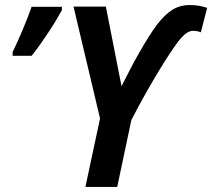

<svg xmlns="http://www.w3.org/2000/svg" viewBox="-20 -740 840 760"><path d="M318 0 376 -271 271 -714H399L461 -399Q478 -432 495.5 -466Q513 -500 532 -533Q551 -566 568.5 -594Q586 -622 602 -643Q632 -682 662 -701Q692 -720 731 -720Q752 -720 768 -717Q784 -714 800 -709L775 -612Q771 -614 763 -616Q755 -618 745 -618Q730 -618 716 -607.5Q702 -597 684 -574Q672 -558 654 -531Q636 -504 612.5 -465.5Q589 -427 560.5 -377Q532 -327 500 -265L444 0ZM30 -534Q39 -552 49 -574.5Q59 -597 69.5 -621.5Q80 -646 89 -669.5Q98 -693 105 -713H225V-700Q216 -683 202.5 -660.5Q189 -638 173 -614Q157 -590 140 -565.5Q123 -541 105 -519H30Z"/></svg>

Font: Noto Sans Display SemiBold
Style: Italic
Weight: 600
Italic angle: -12°
Designer: Monotype Design Team
Foundry: Monotype Imaging Inc.
Version: Version 2.003